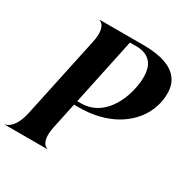

<svg xmlns="http://www.w3.org/2000/svg" viewBox="-191 -932 1056 1083"><g transform="rotate(30 337.0 -390.0)"><path d="M-16 0H260V-2C257 -2 206.5 -14.5 230 -125.5L265.5 -293H298.5C384.5 -293 466.5 -312 533.5 -351C647.5 -418 690.5 -520 690.5 -611C690.5 -661 673.5 -698 643.5 -724C597.5 -766 519.5 -780 432.5 -780H151V-778C154 -778 204.5 -765.5 181 -654.5L68 -125.5C44.5 -14.5 -9 -2 -16 -2ZM294.5 -319H271.5L363.5 -754H406.5C453.5 -754 485.5 -738 505.5 -711C521.5 -689 528.5 -658 528.5 -623C528.5 -553 499.5 -428 417.5 -362C383.5 -334 341.5 -319 294.5 -319Z"/></g></svg>

Font: Beautique Display Medium
Style: Bold
Weight: 900
Italic angle: -12°
Designer: Nhat-Quang Ngo
Version: Version 1.100;Glyphs 3.2.3 (3260)